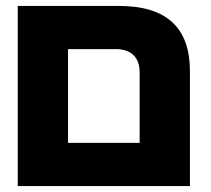

<svg xmlns="http://www.w3.org/2000/svg" viewBox="-20 -629 712 649"><path d="M40 0H622V-388C622 -536 543 -609 381 -609H40ZM210 -146V-463H372C423 -463 452 -435 452 -385V-146Z"/></svg>

Font: Noto Sans Hebrew ExtraCondensed Black
Style: Regular
Weight: 900
Width: 2
Designer: Monotype Design Team
Foundry: Monotype Imaging Inc.
Version: Version 2.004